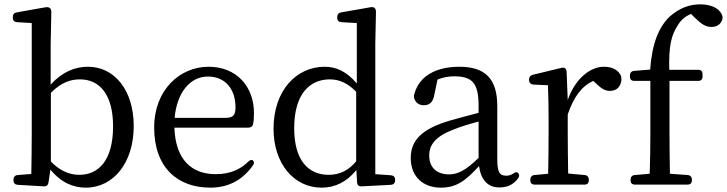

<svg xmlns="http://www.w3.org/2000/svg" viewBox="-20 -842 3343 883"><path d="M124 -42 61 -37C49 -36 42 -28 42 -16V-12C42 0 49 7 61 8L181 15C193 16 201 10 203 -3L212 -62C262 -1 318 21 374 21C503 21 595 -95 595 -262C595 -429 505 -535 385 -535C326 -535 268 -513 213 -453V-640L216 -785C216 -796 214 -802 208 -806C203 -809 196 -810 186 -808L57 -785C45 -783 39 -776 39 -764V-760C39 -748 46 -741 58 -740L126 -736V-228C126 -176 125 -98 124 -42ZM214 -99V-415C262 -464 306 -477 348 -477C439 -477 500 -406 500 -261C500 -100 430 -38 345 -38C298 -38 255 -57 214 -99Z M947 21C1032 21 1096 -15 1143 -81C1150 -91 1150 -98 1143 -104C1137 -109 1129 -106 1120 -97C1083 -61 1035 -41 972 -41C862 -41 787 -107 782 -255H1122C1133 -255 1142 -260 1144 -272C1147 -286 1148 -303 1148 -322C1148 -444 1068 -535 939 -535C807 -535 689 -428 689 -256C689 -69 799 21 947 21ZM783 -300C794 -418 855 -490 936 -490C1018 -490 1063 -430 1063 -349C1063 -314 1054 -300 1017 -300Z M1459 21C1520 21 1573 -4 1619 -60L1622 -4C1623 9 1630 16 1643 15L1778 8C1790 7 1797 0 1797 -12V-16C1797 -28 1790 -35 1778 -36L1706 -41V-643L1709 -786C1709 -796 1707 -802 1702 -806C1697 -810 1690 -810 1680 -808L1549 -785C1537 -783 1531 -776 1531 -764V-760C1531 -748 1538 -741 1550 -740L1621 -736V-458C1573 -515 1524 -535 1473 -535C1344 -535 1238 -427 1238 -250C1238 -89 1332 21 1459 21ZM1333 -252C1333 -411 1405 -477 1497 -477C1541 -477 1580 -459 1618 -420V-100C1581 -56 1540 -38 1491 -38C1398 -38 1333 -105 1333 -252Z M2007 21C2080 21 2121 -11 2183 -78C2192 -15 2223 20 2276 20C2312 20 2339 9 2362 -21C2370 -31 2369 -40 2363 -46C2356 -53 2349 -50 2339 -43C2329 -37 2320 -34 2308 -34C2278 -34 2267 -49 2267 -109V-354C2267 -482 2209 -535 2093 -535C1983 -535 1908 -491 1886 -411C1883 -402 1883 -396 1886 -386C1894 -367 1910 -358 1929 -358C1953 -358 1972 -369 1978 -409L1992 -476C2016 -486 2042 -491 2068 -491C2149 -491 2181 -463 2181 -357V-323C2139 -312 2093 -300 2051 -288C1918 -249 1869 -196 1869 -115C1869 -26 1930 21 2007 21ZM1954 -127C1954 -177 1984 -216 2070 -248C2100 -260 2139 -272 2181 -283V-116C2123 -59 2085 -40 2046 -40C1989 -40 1954 -71 1954 -127Z M2419 -16V-13C2419 0 2426 7 2439 7H2668C2681 7 2688 0 2688 -13V-16C2688 -28 2681 -36 2669 -37L2593 -44C2592 -100 2591 -177 2591 -228V-316C2619 -396 2653 -444 2708 -470L2717 -462C2743 -437 2760 -424 2785 -424C2816 -424 2835 -443 2838 -475C2838 -485 2837 -491 2833 -499C2818 -524 2791 -535 2757 -535C2693 -535 2624 -478 2591 -382L2586 -508C2586 -519 2583 -524 2579 -528C2575 -531 2569 -532 2558 -529L2430 -498C2419 -495 2413 -488 2413 -476V-474C2413 -462 2421 -454 2433 -453L2500 -450C2502 -402 2503 -353 2503 -287V-228C2503 -177 2502 -99 2501 -43L2438 -37C2426 -36 2419 -28 2419 -16Z M2880 -16V-13C2880 0 2887 7 2900 7H3142C3155 7 3162 0 3162 -13V-16C3162 -28 3155 -36 3143 -37L3061 -43C3060 -104 3059 -167 3059 -228V-470H3191C3204 -470 3211 -477 3211 -490V-501C3211 -514 3204 -521 3191 -521H3058C3055 -630 3067 -681 3098 -727C3110 -748 3131 -767 3158 -778L3175 -761C3206 -731 3225 -718 3252 -718C3277 -718 3296 -731 3302 -753C3304 -762 3303 -768 3299 -777C3283 -809 3243 -822 3200 -822C3151 -822 3104 -805 3059 -765C3010 -717 2979 -644 2970 -522L2896 -516C2884 -515 2877 -507 2877 -495V-490C2877 -477 2884 -470 2897 -470H2971V-228C2971 -167 2970 -104 2968 -43L2899 -37C2887 -36 2880 -28 2880 -16Z"/></svg>

Font: 寒蝉锦书宋 Text
Style: Regular
Weight: 400
Designer: 寒蝉锦书宋{Warren} 思源宋体{Ryoko NISHIZUKA 西塚涼子 (kana & ideographs); Frank Grießhammer (Latin, Greek & Cyrillic); Wenlong ZHANG 
Foundry: Adobe & ChillType
Version: Version 2.000;Glyphs 3.1.1 (3135)